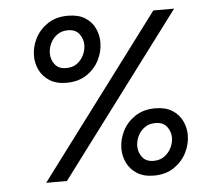

<svg xmlns="http://www.w3.org/2000/svg" viewBox="-53 -808 964 875"><g transform="rotate(-5 429.0 -370.0)"><path d="M256 -446Q210 -446 179.5 -465.5Q149 -485 134 -515.5Q119 -546 119 -581Q119 -622 138.5 -660.5Q158 -699 196 -724.5Q234 -750 289 -750Q336 -750 366.5 -731Q397 -712 411.5 -681.5Q426 -651 426 -616Q426 -575 406.5 -536Q387 -497 349 -471.5Q311 -446 256 -446ZM124 0 679 -740H774L219 0ZM261 -513Q291 -513 311 -528Q331 -543 341.5 -565.5Q352 -588 352 -611Q352 -639 335 -661.5Q318 -684 283 -684Q254 -684 233.5 -669Q213 -654 202.5 -631.5Q192 -609 192 -586Q192 -558 209 -535.5Q226 -513 261 -513ZM616 10Q570 10 539.5 -9.5Q509 -29 494 -59.5Q479 -90 479 -125Q479 -166 498.5 -205Q518 -244 556 -269.5Q594 -295 649 -295Q695 -295 725.5 -276Q756 -257 771 -226Q786 -195 786 -161Q786 -120 766.5 -81Q747 -42 709 -16Q671 10 616 10ZM621 -57Q650 -57 670.5 -72Q691 -87 702 -109.5Q713 -132 713 -155Q713 -183 696 -205.5Q679 -228 643 -228Q614 -228 593.5 -213Q573 -198 562.5 -175.5Q552 -153 552 -130Q552 -102 569 -79.5Q586 -57 621 -57Z"/></g></svg>

Font: Be Vietnam Pro Medium
Style: Italic
Weight: 500
Italic angle: -12°
Designer: Lam Bao, Tony Le, Vietanh Nguyen
Foundry: Yellow Type Foundry
Version: Version 1.002; ttfautohint (v1.8.3)